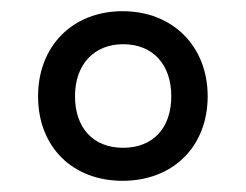

<svg xmlns="http://www.w3.org/2000/svg" viewBox="-20 -746 440 343"><path d="M199 -423C289 -423 351 -484 351 -574C351 -663 289 -726 199 -726C109 -726 48 -663 48 -574C48 -484 109 -423 199 -423ZM200 -482C146 -482 114 -518 114 -574C114 -631 148 -667 200 -667C253 -667 286 -631 286 -574C286 -518 254 -482 200 -482Z"/></svg>

Font: Noto Serif Devanagari
Style: Regular
Weight: 400
Designer: Universal Thirst, Indian Type Foundry and the Monotype Design Team
Foundry: Monotype Imaging Inc.
Version: Version 2.004